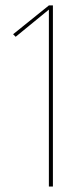

<svg xmlns="http://www.w3.org/2000/svg" viewBox="-20 -680 253 700"><path d="M172.9 0H158.2V-645L37.1 -545.9L27.8 -555.2L158.2 -660.2H172.9Z"/></svg>

Font: Human Sans Thin
Style: Regular
Weight: 100
Designer: Tim Radville
Foundry: Continuum
Version: Version 1.000;FEAKit 1.0